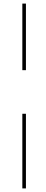

<svg xmlns="http://www.w3.org/2000/svg" viewBox="-20 -800 259 1070"><path d="M104.5 250V-166H124.5V250ZM104.5 -409V-780H124.5V-409Z"/></svg>

Font: Bodoni Moda Black
Style: Regular
Weight: 900
Version: Version 2.005